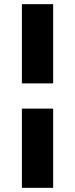

<svg xmlns="http://www.w3.org/2000/svg" viewBox="-20 -733 360 921"><path d="M235 -713H85V-333H235ZM235 -212H85V168H235Z"/></svg>

Font: Work Sans
Style: Bold
Weight: 700
Designer: Wei Huang
Foundry: Wei Huang
Version: Version 2.012